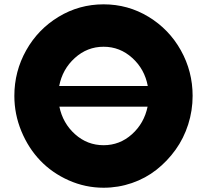

<svg xmlns="http://www.w3.org/2000/svg" viewBox="-20 -860 970 895"><path d="M46.9 -413.1Q46.9 -527.3 102.1 -625.5Q157.2 -723.6 253.2 -781.7Q349.1 -839.8 462.9 -839.8Q576.7 -839.8 672.4 -781.7Q768.1 -723.6 823 -625.5Q877.9 -527.3 877.9 -413.1Q877.9 -344.7 857.2 -279.8Q836.4 -214.8 798.3 -161.9Q760.3 -108.9 709.5 -68.8Q658.7 -28.8 595 -6.8Q531.2 15.1 462.9 15.1Q377.9 15.1 300.5 -19.3Q223.1 -53.7 167.7 -111.6Q112.3 -169.4 79.6 -248.5Q46.9 -327.6 46.9 -413.1ZM255.9 -459H668.9Q654.3 -537.6 596.7 -589.8Q539.1 -642.1 462.9 -642.1Q386.7 -642.1 328.9 -589.8Q271 -537.6 255.9 -459ZM256.8 -362.8Q272.9 -285.2 330.1 -234.1Q387.2 -183.1 462.9 -183.1Q538.1 -183.1 595 -234.1Q651.9 -285.2 668 -362.8Z"/></svg>

Font: Hussar Preview
Style: Bold
Weight: 700
Foundry: Cannot Into Space Fonts, PlusOne Fonts
Version: Version 2.29RC2 "Millennial"